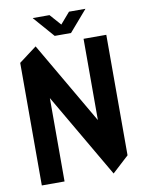

<svg xmlns="http://www.w3.org/2000/svg" viewBox="-94 -930 746 998"><g transform="rotate(-10 278.5 -431.0)"><path d="M45 0V-647L138 -717H139L391 -284V-713H511V-77L424 3H423L165 -440V0ZM246 -754 150 -864V-865H238L290 -806L341 -865H427V-864L332 -754Z"/></g></svg>

Font: Foldit Thin Medium
Style: Regular
Weight: 500
Version: Version 1.003